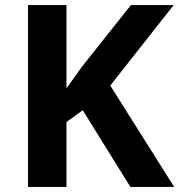

<svg xmlns="http://www.w3.org/2000/svg" viewBox="-20 -734 704 754"><path d="M664 0H492L305 -301L241 -255V0H90V-714H241V-387Q256 -408 271 -429Q286 -450 301 -471L494 -714H662L413 -398Z"/></svg>

Font: Noto Sans
Style: Bold
Weight: 700
Designer: Monotype Design Team
Foundry: Monotype Imaging Inc.
Version: Version 2.000;GOOG;noto-source:20170915:90ef993387c0; ttfaut